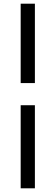

<svg xmlns="http://www.w3.org/2000/svg" viewBox="-20 -770 301 1040"><path d="M92 250V-200H169V250ZM169 -320H92V-750H169Z"/></svg>

Font: TypoPRO Source Serif Pro
Style: Regular
Weight: 600
Designer: Frank Grießhammer
Foundry: Adobe Systems Incorporated
Version: Version 1.017;PS 1.0;hotconv 1.0.79;makeotf.lib2.5.61930